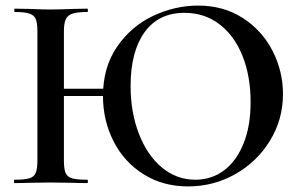

<svg xmlns="http://www.w3.org/2000/svg" viewBox="-20 -656 1083 688"><path d="M167 -338H396V-312H167ZM33 -613Q31 -613 31 -619Q31 -625 33 -625L86 -624Q132 -622 158 -622Q193 -622 241 -624L293 -625Q295 -625 295 -619Q295 -613 293 -613Q257 -613 239.5 -607Q222 -601 215.5 -586.5Q209 -572 209 -542V-81Q209 -51 215 -36.5Q221 -22 238.5 -17Q256 -12 293 -12Q295 -12 295 -6Q295 0 293 0Q259 0 240 -1L158 -2L85 -1Q66 0 32 0Q30 0 30 -6Q30 -12 32 -12Q68 -12 85 -17Q102 -22 108 -36.5Q114 -51 114 -81V-544Q114 -574 108 -588Q102 -602 85 -607.5Q68 -613 33 -613ZM349 -312Q349 -415 399.5 -488.5Q450 -562 528.5 -599Q607 -636 690 -636Q781 -636 850 -591.5Q919 -547 956.5 -474Q994 -401 994 -319Q994 -228 947.5 -152Q901 -76 823 -32Q745 12 654 12Q564 12 494.5 -31.5Q425 -75 387 -149.5Q349 -224 349 -312ZM878 -290Q878 -383 849 -455.5Q820 -528 766.5 -569Q713 -610 641 -610Q548 -610 498 -540.5Q448 -471 448 -348Q448 -253 478 -176Q508 -99 560.5 -55.5Q613 -12 680 -12Q737 -12 781.5 -44.5Q826 -77 852 -140Q878 -203 878 -290Z"/></svg>

Font: Cormorant Garamond SemiBold
Style: Regular
Weight: 600
Designer: Christian Thalmann (Catharsis Fonts)
Foundry: Catharsis Fonts
Version: Version 4.000